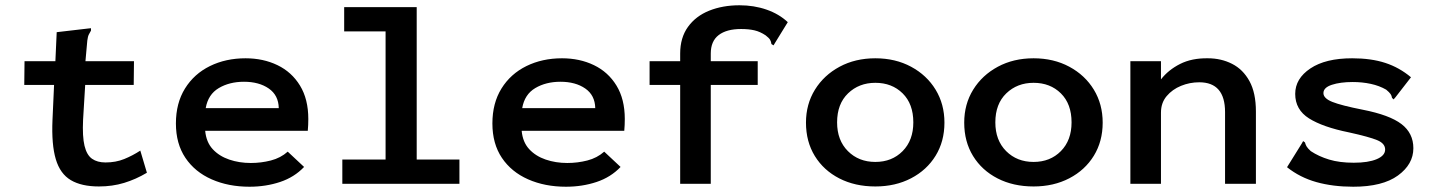

<svg xmlns="http://www.w3.org/2000/svg" viewBox="-20 -697 5440 728"><path d="M355 10Q289 10 248.5 -14Q208 -38 191.5 -93.5Q175 -149 179 -242L185 -375H72L73 -465H190L195 -575L315 -589L325 -590V-581Q321 -574 317 -566.5Q313 -559 311 -543L304 -465H488L487 -375H303L295 -243Q292 -179 300.5 -144Q309 -109 329 -95Q349 -81 380 -81Q419 -81 451 -94Q483 -107 512 -126L537 -42Q495 -17 450.5 -3.5Q406 10 355 10Z M926 11Q846 11 782.5 -17Q719 -45 683 -98.5Q647 -152 647 -229Q647 -306 681.5 -361.5Q716 -417 776 -446.5Q836 -476 911 -476Q978 -476 1032 -450Q1086 -424 1117.5 -372.5Q1149 -321 1149 -246Q1149 -236 1148.5 -223Q1148 -210 1147 -201H758Q762 -158 786.5 -131.5Q811 -105 849 -92Q887 -79 931 -79Q970 -79 1007 -88.5Q1044 -98 1071 -122L1133 -64Q1096 -25 1042 -7Q988 11 926 11ZM760 -287H1037Q1036 -336 999 -361.5Q962 -387 905 -387Q850 -387 809.5 -363Q769 -339 760 -287Z M1278 0V-92H1442V-578H1285V-670H1560V-92H1722V0Z M2126 11Q2046 11 1982.5 -17Q1919 -45 1883 -98.5Q1847 -152 1847 -229Q1847 -306 1881.5 -361.5Q1916 -417 1976 -446.5Q2036 -476 2111 -476Q2178 -476 2232 -450Q2286 -424 2317.5 -372.5Q2349 -321 2349 -246Q2349 -236 2348.5 -223Q2348 -210 2347 -201H1958Q1962 -158 1986.5 -131.5Q2011 -105 2049 -92Q2087 -79 2131 -79Q2170 -79 2207 -88.5Q2244 -98 2271 -122L2333 -64Q2296 -25 2242 -7Q2188 11 2126 11ZM1960 -287H2237Q2236 -336 2199 -361.5Q2162 -387 2105 -387Q2050 -387 2009.5 -363Q1969 -339 1960 -287Z M2559 -375H2443V-465H2559V-494Q2559 -554 2588.5 -595Q2618 -636 2669 -656.5Q2720 -677 2784 -677Q2839 -677 2886.5 -660.5Q2934 -644 2967 -613L2919 -535L2913 -525L2905 -530Q2904 -539 2900 -546Q2896 -553 2883 -563Q2862 -577 2840.5 -582Q2819 -587 2790 -587Q2735 -587 2705 -564Q2675 -541 2675 -494V-465H2853V-375H2675V0H2559Z M3299 10Q3222 10 3162.5 -20.5Q3103 -51 3069.5 -105.5Q3036 -160 3036 -232Q3036 -302 3070 -357Q3104 -412 3163.5 -444Q3223 -476 3299 -476Q3375 -476 3434.5 -444Q3494 -412 3527.5 -357Q3561 -302 3561 -232Q3561 -161 3527.5 -106.5Q3494 -52 3434.5 -21Q3375 10 3299 10ZM3299 -83Q3362 -83 3402.5 -124Q3443 -165 3443 -233Q3443 -303 3402.5 -343Q3362 -383 3299 -383Q3237 -383 3195.5 -343Q3154 -303 3154 -233Q3154 -165 3195 -124Q3236 -83 3299 -83Z M3899 10Q3822 10 3762.5 -20.5Q3703 -51 3669.5 -105.5Q3636 -160 3636 -232Q3636 -302 3670 -357Q3704 -412 3763.5 -444Q3823 -476 3899 -476Q3975 -476 4034.5 -444Q4094 -412 4127.5 -357Q4161 -302 4161 -232Q4161 -161 4127.5 -106.5Q4094 -52 4034.5 -21Q3975 10 3899 10ZM3899 -83Q3962 -83 4002.5 -124Q4043 -165 4043 -233Q4043 -303 4002.5 -343Q3962 -383 3899 -383Q3837 -383 3795.5 -343Q3754 -303 3754 -233Q3754 -165 3795 -124Q3836 -83 3899 -83Z M4266 0V-465H4382V-396Q4410 -432 4454.5 -454.5Q4499 -477 4560 -476Q4610 -476 4651.5 -455Q4693 -434 4717.5 -389.5Q4742 -345 4742 -274V0H4625V-272Q4625 -385 4527 -385Q4491 -385 4458 -371.5Q4425 -358 4403.5 -332.5Q4382 -307 4382 -270V0Z M5111 11Q5034 11 4971.5 -6.5Q4909 -24 4860 -63L4916 -153L4921 -162L4928 -157Q4930 -149 4934 -142Q4938 -135 4950 -124Q4980 -104 5019.5 -92Q5059 -80 5113 -80Q5168 -80 5200 -93.5Q5232 -107 5232 -130Q5232 -153 5202 -165.5Q5172 -178 5095 -195Q4996 -215 4943.5 -248Q4891 -281 4891 -341Q4891 -399 4948.5 -437.5Q5006 -476 5107 -476Q5179 -476 5232.5 -458.5Q5286 -441 5330 -404L5271 -328L5264 -320L5258 -326Q5257 -334 5252.5 -340.5Q5248 -347 5236 -357Q5210 -372 5177.5 -379Q5145 -386 5109 -386Q5062 -386 5030 -375.5Q4998 -365 4998 -344Q4998 -324 5032 -310.5Q5066 -297 5147 -281Q5249 -261 5294 -226.5Q5339 -192 5339 -135Q5339 -74 5280.5 -31.5Q5222 11 5111 11Z"/></svg>

Font: Inconsolata Expanded Bold
Style: Regular
Weight: 700
Width: 7
Monospace: yes
Designer: Raph Levien, Cyreal, Brenton Simpson
Foundry: Raph Levien, Cyreal, Google
Version: Version 3.001; ttfautohint (v1.8.2.53-6de2)